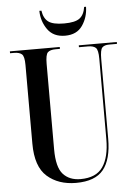

<svg xmlns="http://www.w3.org/2000/svg" viewBox="-61 -960 716 1016"><g transform="rotate(-5 297.0 -452.0)"><path d="M302 10Q403 10 447 -44Q491 -98 491 -209V-631Q491 -680 502.5 -692Q514 -704 539 -704H581V-714H379V-704H427Q456 -704 468.5 -692Q481 -680 481 -634V-207Q481 -111 445.5 -59.5Q410 -8 327 -8Q268 -8 234.5 -45Q201 -82 201 -177V-631Q201 -680 213.5 -692Q226 -704 255 -704H278V-714H13V-704H34Q62 -704 75.5 -692.5Q89 -681 89 -635V-217Q89 -95 148.5 -42.5Q208 10 302 10ZM312 -771Q374 -771 404 -814.5Q434 -858 435 -914H425Q419 -873 395 -854.5Q371 -836 312 -836Q253 -836 228.5 -854.5Q204 -873 198 -914H187Q188 -858 219 -814.5Q250 -771 312 -771Z"/></g></svg>

Font: Noto Serif Display Condensed Semi
Style: Regular
Weight: 600
Width: 3
Designer: Monotype Design Team
Foundry: Monotype Imaging Inc.
Version: Version 1.900